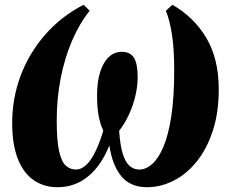

<svg xmlns="http://www.w3.org/2000/svg" viewBox="-20 -773 949 804"><path d="M221 11Q163.5 11 120.8 -18.8Q78 -48.5 54.5 -108.2Q31 -168 31 -258Q31 -361 66.2 -455.5Q101.5 -550 168.5 -627Q235.5 -704 330 -753L355.5 -728Q312 -673.5 281 -600.8Q250 -528 233.8 -443.5Q217.5 -359 217.5 -268.5Q217.5 -183.5 227.8 -139Q238 -94.5 256.2 -78.8Q274.5 -63 298 -63Q320 -63 340 -81.2Q360 -99.5 378.2 -135.8Q396.5 -172 412.5 -225.5Q398.5 -256.5 392.5 -291Q386.5 -325.5 386.5 -373Q386.5 -432.5 399.8 -473Q413 -513.5 436.2 -534.8Q459.5 -556 490 -556Q524.5 -556 540.5 -531.8Q556.5 -507.5 556.5 -449.5Q556.5 -414 547.5 -374.2Q538.5 -334.5 521.2 -296Q504 -257.5 479 -225.5Q483 -164 494.2 -128.5Q505.5 -93 523 -78Q540.5 -63 563 -63Q591 -63 617 -85.8Q643 -108.5 664 -157.5Q685 -206.5 697.2 -285.8Q709.5 -365 709.5 -478.5Q709.5 -569.5 700 -629.2Q690.5 -689 674.5 -728L702 -753Q792.5 -701 844.2 -613.8Q896 -526.5 896 -399.5Q896 -300 870.5 -223.5Q845 -147 802.2 -94.8Q759.5 -42.5 705.8 -15.8Q652 11 595.5 11Q526 11 488 -35Q450 -81 438 -164Q404 -79.5 348.8 -34.2Q293.5 11 221 11Z"/></svg>

Font: Merriweather 96pt Black
Style: Italic
Weight: 900
Italic angle: -7.8°
Version: Version 2.101